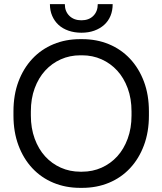

<svg xmlns="http://www.w3.org/2000/svg" viewBox="-20 -898 784 927"><path d="M45 -340Q45 -261 69 -196.5Q93 -132 136 -86Q179 -40 238 -15.5Q297 9 367 9H377Q447 9 506 -15.5Q565 -40 608 -86Q651 -132 675 -196.5Q699 -261 699 -340V-360Q699 -440 675 -504Q651 -568 608 -614Q565 -660 506 -684.5Q447 -709 377 -709H367Q297 -709 238 -684.5Q179 -660 136 -614Q93 -568 69 -504Q45 -440 45 -360ZM129 -340V-360Q129 -422 147.5 -472Q166 -522 198 -557Q230 -592 273.5 -611.5Q317 -631 368 -631H376Q427 -631 470.5 -611.5Q514 -592 546 -557Q578 -522 596.5 -472Q615 -422 615 -360V-340Q615 -279 596.5 -228.5Q578 -178 546 -143Q514 -108 470.5 -88.5Q427 -69 376 -69H368Q317 -69 273.5 -88.5Q230 -108 198 -143Q166 -178 147.5 -228.5Q129 -279 129 -340ZM221 -878Q221 -846.7 232 -821.4Q243 -796 262.5 -778Q282 -760 310.5 -750Q339 -740 373.3 -740Q407.6 -740 435.3 -750Q463 -760 483 -778Q503 -796 513.5 -821.4Q524 -846.7 524 -878H452Q452 -843 430.6 -821.5Q409.2 -800 373.1 -800Q337 -800 315 -821.5Q293 -843 293 -878Z"/></svg>

Font: Fixel Variable
Style: Regular
Weight: 100
Width: 3
Designer: AlfaBravo + MacPaw
Foundry: Kyrylo Tkachov, Marchela Mozhyna, Serhii Makarenko, Maria Weinstein, Zakhar Kryvoshyya
Version: Version 1.211